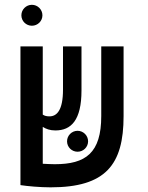

<svg xmlns="http://www.w3.org/2000/svg" viewBox="-20 -782 626 811"><path d="M193.8 9.3C426.3 9.3 502 -85.9 502 -291.5V-585.9H407.7V-292C407.7 -135.3 341.8 -88.4 211.4 -88.4C196.8 -88.4 178.7 -89.4 160.6 -90.3V-246.1C174.3 -237.3 190.9 -231 213.9 -231C280.3 -231 324.2 -273.9 324.2 -399.9V-585.9H246.1V-403.3C246.1 -316.4 220.2 -290.5 189 -290.5C177.2 -290.5 168.5 -292.5 160.6 -297.9V-585.9H66.4V-0.5H66.9V0C95.7 4.4 148.4 9.3 193.8 9.3ZM307.6 -141.1C332 -141.1 352.1 -160.6 352.1 -185.1C352.1 -209.5 332 -229.5 307.6 -229.5C283.2 -229.5 263.2 -209.5 263.2 -185.1C263.2 -160.6 283.2 -141.1 307.6 -141.1ZM114.7 -673.3C139.2 -673.3 159.2 -692.9 159.2 -717.3C159.2 -741.7 139.2 -761.7 114.7 -761.7C90.3 -761.7 70.3 -741.7 70.3 -717.3C70.3 -692.9 90.3 -673.3 114.7 -673.3Z"/></svg>

Font: Cascadia Mono NF
Style: Regular
Weight: 400
Monospace: yes
Designer: Aaron Bell
Foundry: Saja Typeworks
Version: Version 2404.023